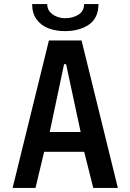

<svg xmlns="http://www.w3.org/2000/svg" viewBox="-20 -924 640 944"><path d="M220.5 -725H381L559.5 0H438.5L394 -177.5H197L154.5 0H42ZM376.5 -275 305 -608.5H295L224.5 -275ZM138 -904H212Q212 -881 225.8 -865.2Q239.5 -849.5 260 -842Q280.5 -834.5 301 -834.5Q338 -834.5 365.8 -852Q393.5 -869.5 393.5 -904H464Q464 -835.5 417.5 -803.2Q371 -771 299 -771Q254.5 -771 218.2 -784.8Q182 -798.5 160 -828.5Q138 -858.5 138 -904Z"/></svg>

Font: JuliaMono SemiBold
Style: Regular
Weight: 600
Monospace: yes
Designer: cormullion
Foundry: corm
Version: Version 0.055; ttfautohint (v1.8.4)